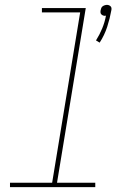

<svg xmlns="http://www.w3.org/2000/svg" viewBox="-20 -768 540 788"><path d="M389 -593 374 -602Q389 -626 399.5 -651.5Q410 -677 415 -704Q414 -704 413 -703.5Q412 -703 411 -703Q407 -703 403 -704.5Q399 -706 396 -709Q393 -712 392.5 -716.5Q392 -721 393 -726Q394 -730 395.5 -734.5Q397 -739 401 -742Q405 -745 410 -746.5Q415 -748 419 -748Q423 -748 427 -746.5Q431 -745 434 -742Q437 -739 437.5 -734.5Q438 -730 437 -726Q431 -692 420 -658Q409 -624 389 -593ZM371 0H21V-18H194L309 -717H152V-735H332L214 -18H371Z"/></svg>

Font: Iosevka Term Curly Th Obl
Style: Regular
Weight: 100
Italic angle: -9°
Designer: Belleve Invis
Foundry: Belleve Invis
Version: Version 32.3.0